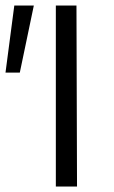

<svg xmlns="http://www.w3.org/2000/svg" viewBox="-30 -678 416 698"><path d="M-10 -414 22 -658H93L42 -414ZM173 -658H248L250 0H173Z"/></svg>

Font: Ysabeau Infant
Style: Regular
Weight: 400
Designer: Christian Thalmann (Catharsis Fonts)
Version: Version 0.003